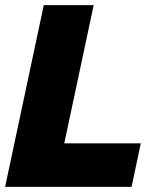

<svg xmlns="http://www.w3.org/2000/svg" viewBox="-23 -730 607 750"><path d="M148 -710H343L228 -170H527L491 0H-3Z"/></svg>

Font: Raleway Black
Style: Italic
Weight: 900
Italic angle: -12°
Designer: Matt McInerney, Pablo Impallari, Rodrigo Fuenzalida
Foundry: Matt McInerney, Pablo Impallari, Rodrigo Fuenzalida
Version: Version 4.101;RELEASE